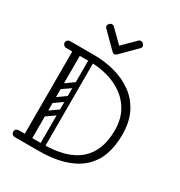

<svg xmlns="http://www.w3.org/2000/svg" viewBox="-211 -1069 1136 1213"><g transform="rotate(30 357.5 -462.5)"><path d="M75 0Q65 0 57.5 -7.5Q50 -15 50 -25Q50 -36 57.5 -43Q65 -50 75 -50H250Q428 -50 515 -126.5Q602 -203 602 -351Q602 -429 572.5 -485.5Q543 -542 492.5 -578.5Q442 -615 379 -632.5Q316 -650 250 -650H76Q66 -650 58 -657.5Q50 -665 50 -675Q50 -686 57.5 -693Q65 -700 75 -700H250Q327 -700 399.5 -681Q472 -662 530.5 -620.5Q589 -579 623 -512.5Q657 -446 657 -351Q657 -174 553 -87Q449 0 250 0ZM147 0Q120 0 120 -26V-674Q120 -700 147 -700Q175 -700 175 -676V-28Q175 -16 168 -8Q161 0 147 0ZM253 -27Q236 -27 236 -44V-656Q236 -673 253 -673Q271 -673 271 -657V-45Q271 -27 253 -27ZM169 -204Q156 -195 146 -208Q135 -224 149 -233L243 -299Q256 -308 266 -295Q277 -280 264 -270ZM157 -77Q140 -77 140 -94V-616Q140 -633 157 -633Q175 -633 175 -617V-95Q175 -77 157 -77ZM169 -403Q156 -394 146 -407Q135 -423 149 -432L243 -498Q256 -507 266 -494Q277 -479 264 -469ZM169 -302Q156 -293 146 -306Q135 -322 149 -331L243 -397Q256 -406 266 -393Q277 -378 264 -368ZM268 -919 358 -830 448 -919Q454 -925 463 -925Q473 -925 481 -917Q490 -908 490 -899Q490 -891 483 -884L376 -777Q367 -768 358 -768Q349 -768 340 -777L233 -884Q226 -891 226 -899Q226 -908 235 -917Q243 -925 253 -925Q262 -925 268 -919Z"/></g></svg>

Font: Agu Display
Style: Regular
Weight: 400
Designer: Oluwaseun Badejo
Version: Version 1.103